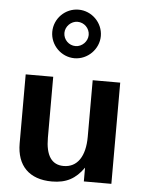

<svg xmlns="http://www.w3.org/2000/svg" viewBox="-58 -886 702 945"><g transform="rotate(5 293.0 -413.0)"><path d="M292 -660C259 -660 232 -687 232 -720C232 -752 260 -780 292 -780C325 -780 352 -753 352 -720C352 -688 324 -660 292 -660ZM391 -500V-221C391 -124 353 -67 285 -67C226 -67 196 -111 196 -199V-500H60V-159C60 -49 122 14 234 14C305 14 351 -11 391 -68V0H527V-500ZM292 -840C226 -840 172 -786 172 -720C172 -655 226 -600 292 -600C357 -600 412 -655 412 -720C412 -786 357 -840 292 -840Z"/></g></svg>

Font: Perun
Style: Bold
Weight: 700
Foundry: Copyright (c) Stefan Peev, Context Ltd, 2016
Version: Version 1.089